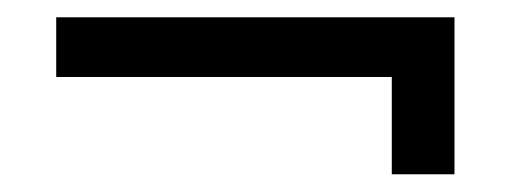

<svg xmlns="http://www.w3.org/2000/svg" viewBox="-20 -300 590 222"><path d="M433 -98.5H505.5V-280H45V-211H433Z"/></svg>

Font: Anybody Expanded
Style: Regular
Weight: 400
Width: 7
Version: Version 1.113;gftools[0.9.25]